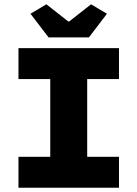

<svg xmlns="http://www.w3.org/2000/svg" viewBox="-20 -874 640 894"><path d="M66 0V-144H214V-506H66V-650H534V-506H386V-144H534V0ZM206 -700 122 -810 196 -854 298 -774H302L404 -854L478 -810L394 -700Z"/></svg>

Font: Source Code Pro Black
Style: Regular
Weight: 900
Monospace: yes
Designer: Paul D. Hunt, Teo Tuominen
Foundry: Adobe Systems Incorporated
Version: Version 2.030;PS 1.000;hotconv 16.6.51;makeotf.lib2.5.65220